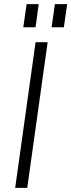

<svg xmlns="http://www.w3.org/2000/svg" viewBox="-20 -903 343 923"><path d="M209 -700 111 0H53L151 -700ZM166 -883 151 -772H92L108 -883ZM303 -883 287 -772H228L244 -883Z"/></svg>

Font: Pathway Extreme 8pt Thin 12pt
Style: Italic
Weight: 100
Italic angle: -8°
Version: Version 1.001;gftools[0.9.26]